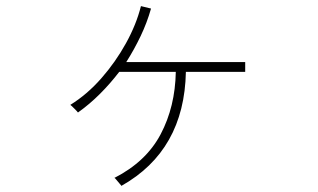

<svg xmlns="http://www.w3.org/2000/svg" viewBox="-20 -577 1040 628"><path d="M377 31Q377 30 371.5 24Q366 18 361 11.5Q356 5 354 5Q458 -48 505.5 -138Q553 -228 555 -342H370Q341 -304 307 -270Q273 -236 235 -209Q234 -211 223 -222Q212 -233 210 -234Q265 -268 311.5 -321Q358 -374 392 -435.5Q426 -497 441 -557L474 -549Q461 -503 440 -459Q419 -415 393 -374H782V-342H588Q583 -85 377 31Z"/></svg>

Font: Zen Kaku Gothic New Light
Style: Regular
Weight: 300
Designer: Yoshimichi Ohira
Foundry: Positype
Version: Version 1.002